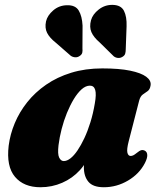

<svg xmlns="http://www.w3.org/2000/svg" viewBox="-20 -772 672 807"><path d="M521 -178.5Q512 -143.5 515.5 -130Q519 -116.5 529 -116.5Q534.5 -116.5 540.2 -119.2Q546 -122 554.5 -129Q566.5 -139 574 -140.8Q581.5 -142.5 589 -138.5Q598.5 -133.5 599 -120.2Q599.5 -107 589 -86.5Q565.5 -41 518 -13Q470.5 15 416.5 15Q371 15 351.8 -7.8Q332.5 -30.5 332.5 -69Q332.5 -81.5 333.5 -95Q334.5 -108.5 336.2 -122.5Q338 -136.5 340.5 -149.8Q343 -163 346 -175.5L359.5 -136.5Q347 -91 315.8 -56.8Q284.5 -22.5 241.5 -3.8Q198.5 15 150 15Q80 15 43 -28.8Q6 -72.5 16.5 -160Q22.5 -207.5 42 -254.2Q61.5 -301 94.5 -342.5Q127.5 -384 173.8 -416Q220 -448 279.2 -466.2Q338.5 -484.5 410 -484.5Q481 -484.5 527 -475Q573 -465.5 594.5 -449.5Q616 -433.5 613 -413.5Q610.5 -396 600.5 -389Q590.5 -382 580.2 -374.8Q570 -367.5 565 -349.5ZM226 -162Q221.5 -124 228.8 -109.5Q236 -95 248 -95Q261.5 -95 276.2 -106.5Q291 -118 305.8 -139.8Q320.5 -161.5 334.5 -191.2Q348.5 -221 360 -258Q371.5 -295 378.5 -337Q385.5 -376 380.2 -394Q375 -412 358 -412Q340.5 -412 323.2 -396.8Q306 -381.5 290.2 -355.5Q274.5 -329.5 261.2 -297Q248 -264.5 239 -229.5Q230 -194.5 226 -162ZM327 -664.5 326.5 -568Q327.5 -559 325.8 -550.8Q324 -542.5 314.5 -536.5Q306 -530.5 295.8 -531.2Q285.5 -532 277.5 -537.5L214.5 -592.5Q188.5 -613 178 -633.8Q167.5 -654.5 173.5 -682.5Q179.5 -707.5 204 -728.5Q228.5 -749.5 261.5 -750Q297 -751 311 -727.5Q325 -704 327 -664.5ZM512 -661 508.5 -564.5Q508.5 -554.5 506.2 -546.5Q504 -538.5 494.5 -533Q485.5 -527.5 475.5 -528.5Q465.5 -529.5 458 -535.5L398.5 -594Q373.5 -615.5 364.2 -637Q355 -658.5 362.5 -687Q369.5 -712 395 -732Q420.5 -752 453 -751.5Q488.5 -751 501 -726.5Q513.5 -702 512 -661Z"/></svg>

Font: Fraunces Black
Style: Italic
Weight: 900
Italic angle: -16°
Version: Version 1.000;[b76b70a41]